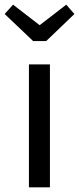

<svg xmlns="http://www.w3.org/2000/svg" viewBox="-44 -803 339 823"><path d="M170 0H80V-527H170ZM275 -743 154 -627H98L-24 -743L12 -783L126 -695L240 -783Z"/></svg>

Font: Fira Sans Condensed
Style: Regular
Weight: 400
Width: 3
Designer: bBox Type GmbH & Carrois Corporate GbR & Edenspiekermann AG
Foundry: bBox Type GmbH & Carrois Corporate GbR & Edenspiekermann AG
Version: Version 4.301